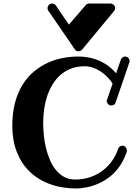

<svg xmlns="http://www.w3.org/2000/svg" viewBox="-20 -1049 780 1090"><path d="M636.2 -466.8Q633.8 -458.5 627 -454.3Q620.1 -450.2 611.8 -450.2Q600.6 -450.2 593.3 -458.5Q585.9 -466.8 585.9 -475.1Q585.9 -479 587.9 -482.9L619.1 -574.2Q606.9 -593.8 589.6 -611.6Q572.3 -629.4 551.8 -643.1Q531.2 -656.7 508.3 -664.8Q485.4 -672.9 461.9 -672.9Q417.5 -672.9 382.6 -659.2Q347.7 -645.5 321.5 -622.1Q295.4 -598.6 276.9 -567.1Q258.3 -535.6 246.8 -500Q235.4 -464.4 230.2 -426.5Q225.1 -388.7 225.1 -352.1Q225.1 -320.3 228.5 -284.4Q231.9 -248.5 240.2 -212.6Q248.5 -176.8 262.2 -143.8Q275.9 -110.8 296.1 -85.4Q316.4 -60.1 343.8 -44.9Q371.1 -29.8 407.2 -29.8Q449.7 -29.8 488 -42Q526.4 -54.2 557.9 -76.9Q589.4 -99.6 613 -131.3Q636.7 -163.1 649.9 -202.1Q652.3 -210.9 659.2 -216.6Q666 -222.2 674.8 -222.2Q685.5 -222.2 692.9 -213.9Q700.2 -205.6 700.2 -195.8V-189.9Q699.7 -189 697 -180.2Q694.3 -171.4 688.2 -157.5Q682.1 -143.6 672.1 -125.7Q662.1 -107.9 647 -88.9Q624.5 -61 596.7 -40.5Q568.8 -20 537.8 -6.3Q506.8 7.3 473.6 14.2Q440.4 21 407.2 21Q323.7 19.5 257.6 -6.1Q191.4 -31.7 145.3 -77.9Q99.1 -124 74.5 -189Q49.8 -253.9 49.8 -334Q49.8 -408.2 65.4 -466.3Q81.1 -524.4 108.2 -568.1Q135.3 -611.8 171.9 -642.3Q208.5 -672.9 249.8 -691.9Q291 -710.9 335.4 -719.5Q379.9 -728 422.9 -728Q465.8 -728 500 -719Q534.2 -710 561 -695.8Q587.9 -681.6 607.2 -664.8Q626.5 -647.9 639.2 -632.8L666 -710Q668.9 -718.3 675.8 -723.1Q682.6 -728 689.9 -728Q700.7 -728 708.3 -720Q715.8 -711.9 715.8 -702.1Q715.8 -697.8 713.9 -693.8ZM607.9 -1028.8Q617.2 -1028.8 625.5 -1021.5Q633.8 -1014.2 633.8 -1002.9Q633.8 -994.6 627.9 -986.8L445.8 -767.1Q438.5 -757.8 424.8 -757.8Q412.1 -757.8 404.8 -769L253.9 -988.8Q250 -994.6 250 -1002.9Q250 -1012.7 257.3 -1020.8Q264.6 -1028.8 275.9 -1028.8Q289.1 -1028.8 296.9 -1018.1L371.1 -909.2L466.8 -1020Q474.6 -1028.8 485.8 -1028.8Z"/></svg>

Font: Ribeye
Style: Regular
Weight: 400
Designer: Astigmatic (AOETI)
Foundry: Astigmatic (AOETI)
Version: Version 1.000